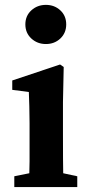

<svg xmlns="http://www.w3.org/2000/svg" viewBox="-20 -760 349 780"><path d="M293.9 0H38.1V-43.9L99.1 -56.2Q100.1 -94.2 100.1 -104.5Q100.1 -104.5 100.1 -259.8Q100.1 -300.8 99.1 -328.4Q98.1 -356 97.2 -386.2L29.8 -395V-433.1L224.1 -498L238.8 -487.8L235.8 -345.2V-218.8Q235.8 -92.8 236.8 -56.2L293.9 -43.9ZM225.1 -603.5Q201.2 -581.1 166.5 -581.1Q131.8 -581.1 107.4 -603.5Q83 -626 83 -660.9Q83 -695.8 107.4 -718Q131.8 -740.2 166.5 -740.2Q201.2 -740.2 225.1 -718Q249 -695.8 249 -660.9Q249 -626 225.1 -603.5Z"/></svg>

Font: SourceSerifPro-Bold
Style: Bold
Weight: 700
Designer: Frank Grießhammer
Foundry: Adobe Systems Incorporated
Version: Version 1.014;PS Version 1.0;hotconv 1.0.73;makeotf.lib2.5.5